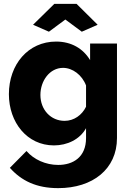

<svg xmlns="http://www.w3.org/2000/svg" viewBox="-20 -750 680 993"><path d="M151 -622 233 -586 318 -649 403 -586 485 -622 376 -730H261ZM26 -263C26 -117 120 2 259 2C328 2 393 -29 425 -87V-36C425 63 358 103 281 103C216 103 155 75 117 31L31 118C91 185 168 223 281 223C460 223 585 124 585 -36V-525H446V-439C410 -499 349 -535 270 -535C126 -535 26 -417 26 -263ZM425 -198C404 -155 363 -125 314 -125C243 -125 189 -182 189 -259C189 -332 237 -399 306 -399C355 -399 404 -363 425 -308Z"/></svg>

Font: FIGSv2-sans-serif ExtraBold
Style: Regular
Weight: 800
Designer: Matt McInerney, Pablo Impallari, Rodrigo Fuenzalida,Mirko Velimirovic
Foundry: Matt McInerney, Pablo Impallari, Rodrigo Fuenzalida
Version: Version 4.021;hotconv 1.0.109;makeotfexe 2.5.65596